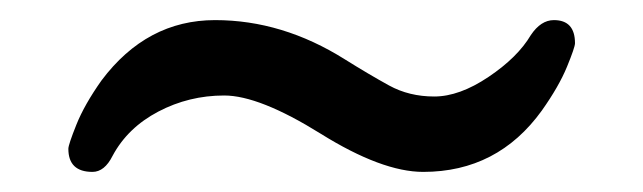

<svg xmlns="http://www.w3.org/2000/svg" viewBox="-20 -344 640 191"><path d="M401 -173Q360 -173 299 -211Q238 -249 203 -249Q168 -249 137.5 -233Q107 -217 92 -189Q84 -173 72 -173Q48 -173 48 -196Q48 -200 56 -220Q64 -240 81 -264Q126 -324 194 -324Q261 -324 323 -285Q347 -270 367 -259Q387 -248 412 -248Q437 -248 466 -267.5Q495 -287 508 -309Q518 -324 531 -324Q552 -324 552 -301Q552 -297 544 -277.5Q536 -258 519 -234Q475 -173 401 -173Z"/></svg>

Font: LXGW WenKai Medium
Style: Regular
Weight: 500
Designer: LXGW / Fontworks Inc.
Foundry: LXGW / Fontworks Inc.
Version: Version 1.501; October 10, 2024